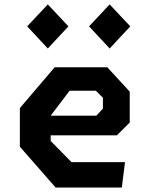

<svg xmlns="http://www.w3.org/2000/svg" viewBox="-20 -833 660 853"><path d="M68.3 -181.2V-352.9L222.9 -534.2H456.7L556.4 -425.8V-288.8L499.2 -231.8H171.1V-319.1H408.4L437.2 -350.8V-398.9L405.9 -429.8H289.2L205.1 -319.2V-206.7L297.6 -112.8H535.3L521.2 0H227.1ZM100.8 -715.9 192.4 -813.4 284 -715.9 192.4 -617.6ZM375.6 -715.9 467.2 -813.4 558.8 -715.9 467.2 -617.6Z"/></svg>

Font: Monaspace Krypton Var
Style: Regular
Weight: 400
Designer: Riley Cran and the Lettermatic Team
Version: Version 1.101 (Monaspace Krypton Var)